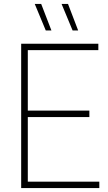

<svg xmlns="http://www.w3.org/2000/svg" viewBox="-20 -964 556 984"><path d="M88.5 0V-740H484V-707H122.5V-33H489V0ZM116 -364V-397H438V-364ZM352 -808 295.5 -944H328.5L380.5 -808ZM214.5 -808 158 -944H191L243.5 -808Z"/></svg>

Font: Encode Sans SC SemiCondensed Thin
Style: Regular
Weight: 250
Width: 4
Designer: Multiple Designers
Foundry: Impallari Type
Version: Version 3.002